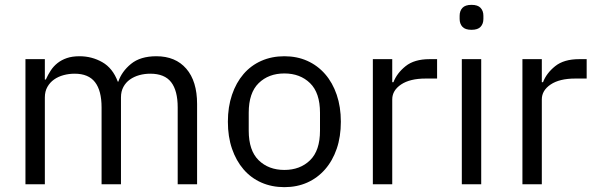

<svg xmlns="http://www.w3.org/2000/svg" viewBox="-20 -760 2457 792"><path d="M85 0V-516H165V-432H169Q178 -452 189.5 -469.5Q201 -487 217.5 -500Q234 -513 256 -520.5Q278 -528 308 -528Q359 -528 402 -503.5Q445 -479 466 -423H468Q482 -465 520.5 -496.5Q559 -528 625 -528Q704 -528 748.5 -476.5Q793 -425 793 -331V0H713V-317Q713 -386 686 -421Q659 -456 600 -456Q576 -456 554.5 -450Q533 -444 516 -432Q499 -420 489 -401.5Q479 -383 479 -358V0H399V-317Q399 -386 372 -421Q345 -456 288 -456Q264 -456 242 -450Q220 -444 203 -432Q186 -420 175.5 -401.5Q165 -383 165 -358V0Z M1153 12Q1101 12 1058 -7Q1015 -26 984.5 -61.5Q954 -97 937 -146.5Q920 -196 920 -258Q920 -319 937 -369Q954 -419 984.5 -454.5Q1015 -490 1058 -509Q1101 -528 1153 -528Q1205 -528 1247.5 -509Q1290 -490 1321 -454.5Q1352 -419 1369 -369Q1386 -319 1386 -258Q1386 -196 1369 -146.5Q1352 -97 1321 -61.5Q1290 -26 1247.5 -7Q1205 12 1153 12ZM1153 -59Q1218 -59 1259 -99Q1300 -139 1300 -221V-295Q1300 -377 1259 -417Q1218 -457 1153 -457Q1088 -457 1047 -417Q1006 -377 1006 -295V-221Q1006 -139 1047 -99Q1088 -59 1153 -59Z M1518 0V-516H1598V-421H1603Q1617 -458 1653 -487Q1689 -516 1752 -516H1783V-436H1736Q1671 -436 1634.5 -411.5Q1598 -387 1598 -350V0Z M1925 -637Q1899 -637 1887.5 -649.5Q1876 -662 1876 -682V-695Q1876 -715 1887.5 -727.5Q1899 -740 1925 -740Q1951 -740 1962.5 -727.5Q1974 -715 1974 -695V-682Q1974 -662 1962.5 -649.5Q1951 -637 1925 -637ZM1885 -516H1965V0H1885Z M2135 0V-516H2215V-421H2220Q2234 -458 2270 -487Q2306 -516 2369 -516H2400V-436H2353Q2288 -436 2251.5 -411.5Q2215 -387 2215 -350V0Z"/></svg>

Font: IBM Plex Sans Thai
Style: Regular
Weight: 400
Designer: Mike Abbink, Paul van der Laan, Pieter van Rosmalen, Ben Mitchell, Mark Frömberg
Foundry: Bold Monday
Version: Version 1.1